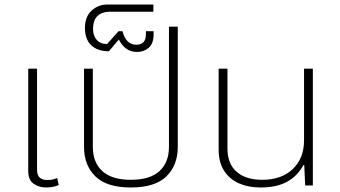

<svg xmlns="http://www.w3.org/2000/svg" viewBox="-20 -821 1505 850"><path d="M184 9Q153 9 129 -7.5Q105 -24 105 -64V-517H144V-70Q144 -45 156 -34.5Q168 -24 190 -24Q213 -24 233 -33L240 -2Q227 4 212.5 6.5Q198 9 184 9Z M559 9Q452 9 402 -40.5Q352 -90 352 -170V-517H391V-171Q391 -102 433 -63.5Q475 -25 559 -25Q644 -25 686 -63.5Q728 -102 728 -171V-703H767V-170Q767 -90 717 -40.5Q667 9 559 9Z M587 -591Q559 -591 539 -605.5Q519 -620 506 -646L462 -594Q412 -594 384 -620.5Q356 -647 356 -697Q356 -747 385.5 -774Q415 -801 456 -801H659V-769H464Q432 -769 412 -750.5Q392 -732 392 -693Q392 -662 408.5 -644Q425 -626 454 -626L505 -683H522Q538 -623 583 -623Q626 -623 626 -669V-683H660V-669Q660 -628 638.5 -609.5Q617 -591 587 -591Z M1133 9Q1080 9 1038.5 -9Q997 -27 972.5 -64.5Q948 -102 948 -159V-517H987V-163Q987 -96 1027.5 -60.5Q1068 -25 1141 -25Q1226 -25 1276 -72.5Q1326 -120 1326 -200V-517H1365V0H1331L1327 -90H1323Q1298 -43 1252 -17Q1206 9 1133 9Z"/></svg>

Font: Noto Sans Thai UI ExtLt
Style: Regular
Weight: 200
Designer: Monotype Design Team
Foundry: Monotype Imaging Inc.
Version: Version 2.000;GOOG;noto-source:20170915:90ef993387c0